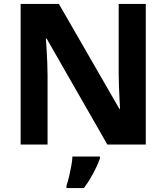

<svg xmlns="http://www.w3.org/2000/svg" viewBox="-20 -734 845 975"><path d="M84.8 0V-714H279.1L586.3 -181H589.7Q588.7 -201.2 586.9 -232.6Q585.1 -264 583.9 -298.3Q582.7 -332.7 582.7 -359.8V-714H720.3V0H525.1L216.9 -538.1H212.9Q214.9 -515.1 216.7 -483Q218.5 -450.9 220 -416.9Q221.5 -382.9 221.5 -352V0ZM487.3 71.2Q479 94.7 466.8 119.8Q454.7 144.8 439.7 170.4Q424.7 195.9 406.1 221H317.8V207.8Q324.6 188.3 331 161.5Q337.3 134.7 342.2 107.8Q347.1 80.8 347.8 61H487.3Z"/></svg>

Font: Noto Sans Symbols
Style: Regular
Weight: 400
Designer: Monotype Design Team
Foundry: Monotype Imaging Inc.
Version: Version 2.002